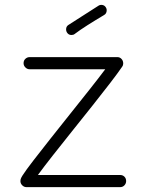

<svg xmlns="http://www.w3.org/2000/svg" viewBox="-20 -770 603 790"><path d="M89 0Q79 0 71.5 -7.5Q64 -15 64 -25Q64 -32 67 -38Q70 -44 72 -47Q86 -69 116.5 -108.5Q147 -148 186.5 -198Q226 -248 268 -300.5Q310 -353 348 -401Q386 -449 413 -485H102Q92 -485 84.5 -492.5Q77 -500 77 -510Q77 -521 84.5 -528Q92 -535 102 -535H463Q473 -535 480 -527.5Q487 -520 487 -509Q487 -501 483 -496Q466 -471 433 -428Q400 -385 359 -333.5Q318 -282 276 -229.5Q234 -177 197 -130Q160 -83 136 -50H474Q485 -50 492 -43Q499 -36 499 -25Q499 -15 492 -7.5Q485 0 474 0ZM408 -708Q374 -688 341 -667Q308 -646 287 -630Q282 -626 274 -626Q264 -626 258 -633Q252 -640 252 -649Q252 -661 261 -667Q284 -682 318 -703.5Q352 -725 386 -747Q391 -750 396 -750Q407 -750 413 -743Q419 -736 419 -728Q419 -714 408 -708Z"/></svg>

Font: Hubballi
Style: Regular
Weight: 400
Designer: Erin McLaughlin
Version: Version 1.000; ttfautohint (v1.8.3)